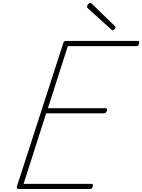

<svg xmlns="http://www.w3.org/2000/svg" viewBox="-20 -1274 958 1294"><path d="M108 0Q99 0 95.5 -3.5Q92 -7 93 -15L406 -982Q408 -991 412.5 -994.5Q417 -998 430 -998H906Q917 -998 918 -993Q919 -988 917 -981Q915 -970 910.5 -966.5Q906 -963 896 -963H437L303 -545H689Q699 -545 700.5 -540.5Q702 -536 700 -528Q697 -518 692 -514Q687 -510 678 -510H291L139 -35H594Q604 -35 605.5 -30.5Q607 -26 605 -18Q602 -8 597.5 -4Q593 0 584 0ZM739 -1070Q736 -1070 734 -1072Q732 -1074 728 -1077L570 -1220Q568 -1223 567.5 -1225.5Q567 -1228 567 -1230Q567 -1235 570 -1240.5Q573 -1246 578.5 -1250Q584 -1254 588 -1254Q593 -1254 595.5 -1252Q598 -1250 602 -1246L754 -1098Q757 -1096 757.5 -1093Q758 -1090 758 -1089Q758 -1084 751.5 -1077Q745 -1070 739 -1070Z"/></svg>

Font: Playwrite RO Thin
Style: Regular
Weight: 250
Version: Version 1.002